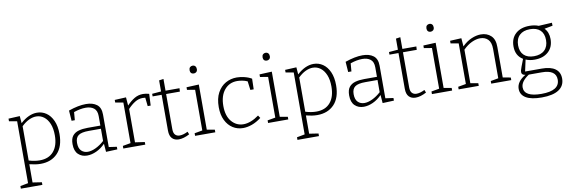

<svg xmlns="http://www.w3.org/2000/svg" viewBox="-63 -1265 6036 2031"><g transform="rotate(-10 2955.0 -249.5)"><path d="M30 230V202L115 186V-479L30 -494V-522L152 -528L158 -451Q203 -492 247.5 -512Q292 -532 336 -532Q391 -532 435.5 -501.5Q480 -471 506.5 -412Q533 -353 533 -269Q533 -134 465 -63Q397 8 283 8Q255 8 225 3.5Q195 -1 163 -9V187L261 202V230ZM280 -30Q377 -30 429.5 -91.5Q482 -153 482 -264Q482 -337 461 -388Q440 -439 403.5 -466.5Q367 -494 321 -494Q284 -494 243.5 -475Q203 -456 163 -417V-49Q225 -30 280 -30Z M985 3 978 -85Q934 -40 882.5 -16.5Q831 7 783 7Q725 7 687.5 -29Q650 -65 650 -138Q650 -197 674.5 -227.5Q699 -258 741 -269.5Q783 -281 836 -281H974V-383Q974 -442 941 -468Q908 -494 853 -494Q794 -494 725 -470L718 -384H683L675 -495Q781 -532 862 -532Q935 -532 978.5 -499Q1022 -466 1022 -391V-42L1107 -30V-2ZM699 -143Q699 -86 726.5 -58.5Q754 -31 797 -31Q836 -31 883 -53.5Q930 -76 974 -116V-247H843Q765 -247 732 -223Q699 -199 699 -143Z M1171 0V-28L1256 -43V-479L1171 -494V-522L1293 -528L1300 -439Q1341 -482 1383 -507Q1425 -532 1475 -532Q1506 -532 1541 -522L1535 -397H1503L1493 -489Q1481 -491 1465 -491Q1421 -491 1381.5 -466.5Q1342 -442 1304 -401V-43L1407 -28V0Z M1767 7Q1722 7 1695.5 -20.5Q1669 -48 1669 -105V-489H1572V-517L1669 -525V-644L1717 -651V-525H1867L1865 -489H1717V-112Q1717 -70 1735 -51Q1753 -32 1783 -32Q1822 -32 1871 -57L1883 -27Q1819 7 1767 7Z M2159 -28V0H1942V-28L2027 -43V-480L1942 -494V-522L2075 -528V-43ZM2043 -652Q2026 -652 2015.5 -663Q2005 -674 2005 -693Q2005 -714 2016 -725Q2027 -736 2044 -736Q2062 -736 2072.5 -724.5Q2083 -713 2083 -693Q2083 -673 2071.5 -662.5Q2060 -652 2043 -652Z M2458 7Q2397 7 2348 -24Q2299 -55 2270 -114Q2241 -173 2241 -255Q2241 -348 2274.5 -409.5Q2308 -471 2362.5 -501.5Q2417 -532 2482 -532Q2517 -532 2561 -522Q2605 -512 2641 -491L2638 -377H2602L2590 -471Q2562 -484 2532 -489Q2502 -494 2480 -494Q2395 -494 2343 -431Q2291 -368 2291 -259Q2291 -151 2342 -91.5Q2393 -32 2469 -32Q2507 -32 2549 -48Q2591 -64 2635 -96L2654 -67Q2604 -29 2554 -11Q2504 7 2458 7Z M2943 -28V0H2726V-28L2811 -43V-480L2726 -494V-522L2859 -528V-43ZM2827 -652Q2810 -652 2799.5 -663Q2789 -674 2789 -693Q2789 -714 2800 -725Q2811 -736 2828 -736Q2846 -736 2856.5 -724.5Q2867 -713 2867 -693Q2867 -673 2855.5 -662.5Q2844 -652 2827 -652Z M3001 230V202L3086 186V-479L3001 -494V-522L3123 -528L3129 -451Q3174 -492 3218.5 -512Q3263 -532 3307 -532Q3362 -532 3406.5 -501.5Q3451 -471 3477.5 -412Q3504 -353 3504 -269Q3504 -134 3436 -63Q3368 8 3254 8Q3226 8 3196 3.5Q3166 -1 3134 -9V187L3232 202V230ZM3251 -30Q3348 -30 3400.5 -91.5Q3453 -153 3453 -264Q3453 -337 3432 -388Q3411 -439 3374.5 -466.5Q3338 -494 3292 -494Q3255 -494 3214.5 -475Q3174 -456 3134 -417V-49Q3196 -30 3251 -30Z M3956 3 3949 -85Q3905 -40 3853.5 -16.5Q3802 7 3754 7Q3696 7 3658.5 -29Q3621 -65 3621 -138Q3621 -197 3645.5 -227.5Q3670 -258 3712 -269.5Q3754 -281 3807 -281H3945V-383Q3945 -442 3912 -468Q3879 -494 3824 -494Q3765 -494 3696 -470L3689 -384H3654L3646 -495Q3752 -532 3833 -532Q3906 -532 3949.5 -499Q3993 -466 3993 -391V-42L4078 -30V-2ZM3670 -143Q3670 -86 3697.5 -58.5Q3725 -31 3768 -31Q3807 -31 3854 -53.5Q3901 -76 3945 -116V-247H3814Q3736 -247 3703 -223Q3670 -199 3670 -143Z M4311 7Q4266 7 4239.5 -20.5Q4213 -48 4213 -105V-489H4116V-517L4213 -525V-644L4261 -651V-525H4411L4409 -489H4261V-112Q4261 -70 4279 -51Q4297 -32 4327 -32Q4366 -32 4415 -57L4427 -27Q4363 7 4311 7Z M4703 -28V0H4486V-28L4571 -43V-480L4486 -494V-522L4619 -528V-43ZM4587 -652Q4570 -652 4559.5 -663Q4549 -674 4549 -693Q4549 -714 4560 -725Q4571 -736 4588 -736Q4606 -736 4616.5 -724.5Q4627 -713 4627 -693Q4627 -673 4615.5 -662.5Q4604 -652 4587 -652Z M4773 0V-28L4858 -43V-479L4773 -494V-522L4895 -528L4902 -439Q4950 -487 5003 -509.5Q5056 -532 5104 -532Q5170 -532 5212.5 -492Q5255 -452 5254 -370V-43L5338 -28V0H5123V-28L5206 -43V-359Q5206 -428 5174 -460.5Q5142 -493 5089 -493Q5048 -493 5000 -471Q4952 -449 4906 -403V-43L4989 -28V0Z M5626 237Q5513 237 5456 203Q5399 169 5399 105Q5399 27 5495 -29Q5455 -34 5455 -64Q5455 -73 5457.5 -84Q5460 -95 5469.5 -120.5Q5479 -146 5500 -200Q5423 -246 5423 -347Q5423 -433 5477.5 -482.5Q5532 -532 5627 -532Q5682 -532 5724 -515L5867 -523L5868 -491L5779 -474Q5823 -430 5823 -356Q5823 -270 5768 -220Q5713 -170 5620 -170Q5567 -170 5525 -188L5498 -64H5678Q5772 -64 5821.5 -28Q5871 8 5871 77Q5871 155 5808.5 196Q5746 237 5626 237ZM5620 -207Q5693 -207 5733.5 -245.5Q5774 -284 5774 -354Q5774 -423 5735.5 -459.5Q5697 -496 5625 -496Q5553 -496 5513 -457.5Q5473 -419 5473 -349Q5473 -281 5511.5 -244Q5550 -207 5620 -207ZM5629 199Q5823 199 5823 80Q5823 -25 5670 -25H5531Q5443 33 5443 97Q5443 199 5629 199Z"/></g></svg>

Font: Bitter Light
Style: Regular
Weight: 300
Designer: Sol Matas, and Bitter project Authors
Foundry: Sol Matas
Version: Version 2.001